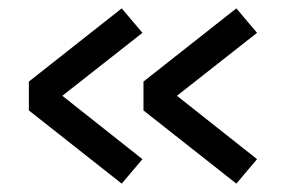

<svg xmlns="http://www.w3.org/2000/svg" viewBox="-20 -523 690 459"><path d="M49 -259V-328L271 -503L320.5 -444.5L129 -294L320.5 -142.5L271 -84ZM323 -259V-328L545 -503L594.5 -444.5L403 -294L594.5 -142.5L545 -84Z"/></svg>

Font: Trispace Medium
Style: Regular
Weight: 500
Designer: Tyler Finck
Foundry: Etcetera Type Company
Version: Version 1.210; ttfautohint (v1.8.3)